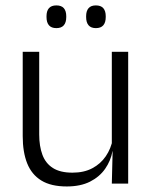

<svg xmlns="http://www.w3.org/2000/svg" viewBox="-20 -679 565 710"><path d="M64 -487.5H125V-181.5Q125 -138.5 136.8 -106.8Q148.5 -75 175.5 -57.8Q202.5 -40.5 248 -40.5Q290.5 -40.5 321.2 -56.8Q352 -73 371.2 -101.2Q390.5 -129.5 397 -164.5L409.5 -120H396Q389.5 -84.5 368.8 -54.8Q348 -25 312.8 -7.2Q277.5 10.5 227 10.5Q168.5 10.5 132.8 -11.5Q97 -33.5 80.5 -75Q64 -116.5 64 -175.5ZM393.5 -487.5H454V0H393.5L396.5 -120.5L393.5 -123.5ZM188.5 -575Q170 -575 161 -585.5Q152 -596 152 -616V-619Q152 -638.5 161 -648.8Q170 -659 188.5 -659Q207 -659 216 -648.8Q225 -638.5 225 -619V-616Q225 -596 216 -585.5Q207 -575 188.5 -575ZM334.5 -575Q316.5 -575 307.5 -585.5Q298.5 -596 298.5 -616V-619Q298.5 -638.5 307.5 -648.8Q316.5 -659 334.5 -659Q353 -659 362 -648.8Q371 -638.5 371 -619V-616Q371 -596 362 -585.5Q353 -575 334.5 -575Z"/></svg>

Font: Anek Kannada Medium Light
Style: Regular
Weight: 300
Version: Version 1.003